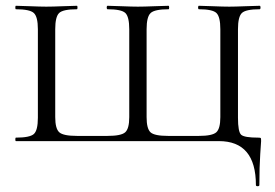

<svg xmlns="http://www.w3.org/2000/svg" viewBox="-20 -488 950 664"><path d="M35 0Q33 0 33 -6Q33 -12 35 -12Q83 -12 97 -24.5Q111 -37 111 -81V-387Q111 -430 97 -443Q83 -456 35 -456Q33 -456 33 -462Q33 -468 35 -468Q48 -468 84 -466.5Q120 -465 140 -465Q162 -465 197.5 -466.5Q233 -468 246 -468Q248 -468 248 -462Q248 -456 246 -456Q198 -456 184.5 -443Q171 -430 171 -387V-83Q171 -43 185 -30.5Q199 -18 246 -18H352Q399 -18 413 -30.5Q427 -43 427 -83V-387Q427 -430 413.5 -443Q400 -456 352 -456Q349 -456 349 -462Q349 -468 352 -468Q365 -468 400.5 -466.5Q436 -465 457 -465Q478 -465 514 -466.5Q550 -468 563 -468Q565 -468 565 -462Q565 -456 563 -456Q515 -456 501 -443Q487 -430 487 -387V-83Q487 -43 500.5 -30.5Q514 -18 561 -18H668Q714 -18 728 -30.5Q742 -43 742 -83V-387Q742 -430 728.5 -443Q715 -456 668 -456Q665 -456 665 -462Q665 -468 668 -468Q681 -468 716 -466.5Q751 -465 773 -465Q793 -465 829 -466.5Q865 -468 878 -468Q881 -468 881 -462Q881 -456 878 -456Q830 -456 816.5 -443Q803 -430 803 -387V-81Q803 -32 814 -22Q825 -12 873 -12Q881 -12 882 -10.5Q883 -9 883 0Q883 2 880 45Q877 88 877 152Q877 156 871 156Q865 156 865 152Q865 0 737 0Z"/></svg>

Font: Cormorant SC
Style: Regular
Weight: 400
Designer: Christian Thalmann (Catharsis Fonts)
Version: Version 1.000;PS 002.000;hotconv 1.0.88;makeotf.lib2.5.64775